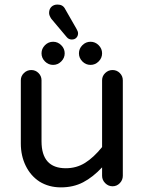

<svg xmlns="http://www.w3.org/2000/svg" viewBox="-20 -811 635 842"><path d="M272.5 -648.4 205.1 -728.5Q195.3 -743.2 195.3 -753.9Q195.3 -771.5 205.6 -781.2Q215.8 -791 232.4 -791Q255.9 -791 265.6 -771.5L315.4 -684.6Q322.3 -672.9 322.3 -665Q322.3 -653.3 314.9 -645.5Q307.6 -637.7 294.9 -637.7Q281.2 -637.7 272.5 -648.4ZM162.1 -577.1Q162.1 -597.7 177.2 -612.8Q192.4 -627.9 212.9 -627.9Q233.4 -627.9 248.5 -612.8Q263.7 -597.7 263.7 -577.1Q263.7 -556.6 248.5 -541.5Q233.4 -526.4 212.9 -526.4Q192.4 -526.4 177.2 -541.5Q162.1 -556.6 162.1 -577.1ZM326.2 -577.1Q326.2 -597.7 341.3 -612.8Q356.4 -627.9 377 -627.9Q397.5 -627.9 412.6 -612.8Q427.7 -597.7 427.7 -577.1Q427.7 -556.6 412.6 -541.5Q397.5 -526.4 377 -526.4Q356.4 -526.4 341.3 -541.5Q326.2 -556.6 326.2 -577.1ZM153.3 -14.6Q114.3 -40 92.8 -84Q71.3 -127.9 71.3 -181.6V-459Q71.3 -477.5 85 -490.7Q98.6 -503.9 117.2 -503.9Q135.7 -503.9 148.9 -490.7Q162.1 -477.5 162.1 -459V-191.4Q162.1 -73.2 268.6 -73.2Q315.4 -73.2 353 -96.7Q390.6 -120.1 427.7 -166V-459Q427.7 -477.5 441.4 -490.7Q455.1 -503.9 473.6 -503.9Q492.2 -503.9 505.4 -490.7Q518.6 -477.5 518.6 -459V-40Q518.6 -21.5 505.4 -7.8Q492.2 5.9 473.6 5.9Q455.1 5.9 441.4 -7.8Q427.7 -21.5 427.7 -40V-77.1Q387.7 -34.2 344.7 -11.7Q301.8 10.7 247.1 10.7Q194.3 10.7 153.3 -14.6Z"/></svg>

Font: jf-openhuninn-1.0
Style: Regular
Weight: 400
Designer: [Kosugi Maru]
      Designed by Motoya company      

      [Varela Round]
      Joe Prince(Latin component); Avraham Co
Foundry: justfont CO.,LTD.
Version: 1.0